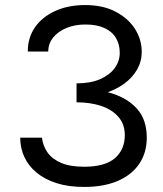

<svg xmlns="http://www.w3.org/2000/svg" viewBox="-20 -730 646 760"><path d="M283 -345Q341 -345 388.5 -359Q436 -373 470 -397.5Q504 -422 522.5 -454.5Q541 -487 541 -524Q541 -574 514 -616Q487 -658 437 -684Q387 -710 317 -710Q250 -710 198.5 -686.5Q147 -663 118.5 -622Q90 -581 90 -526H171Q171 -557 190 -581Q209 -605 242.5 -619Q276 -633 318 -633Q363 -633 393.5 -619Q424 -605 439 -579.5Q454 -554 454 -521Q454 -488 434 -460.5Q414 -433 376 -416.5Q338 -400 283 -400ZM313 10Q391 10 446.5 -14Q502 -38 531.5 -82Q561 -126 561 -185Q561 -255 524 -297.5Q487 -340 424 -360Q361 -380 283 -380V-325Q338 -325 381 -310.5Q424 -296 449 -267Q474 -238 474 -195Q474 -138 435 -104Q396 -70 313 -70Q258 -70 222.5 -85Q187 -100 168.5 -126Q150 -152 146 -185H60Q60 -144 76.5 -108.5Q93 -73 125 -46.5Q157 -20 204 -5Q251 10 313 10Z"/></svg>

Font: Glinicke Jost Regular
Style: Regular
Weight: 400
Version: Version 3.710